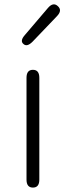

<svg xmlns="http://www.w3.org/2000/svg" viewBox="-20 -849 297 869"><path d="M129 0Q100 0 100 -36V-497Q100 -533 129 -533Q158 -533 158 -497V-36Q158 0 129 0ZM127 -660Q102 -635 86 -650Q69 -664 93 -691L197 -813Q221 -841 242 -821Q263 -802 238 -776Z"/></svg>

Font: Resource Han Rounded JP Light
Style: Regular
Weight: 300
Designer: Cyano Hao (round all glyphs); Ryoko NISHIZUKA 西塚涼子 (kana, bopomofo & ideographs); Paul D. Hunt (Latin, Greek & Cyrillic)
Foundry: Cyano Hao
Version: 0.990